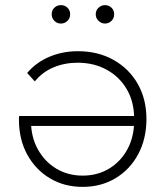

<svg xmlns="http://www.w3.org/2000/svg" viewBox="-20 -726 649 750"><path d="M284 -526Q363 -526 423.5 -492Q484 -458 518 -398.5Q552 -339 552 -261Q552 -184 520 -124Q488 -64 431.5 -30Q375 4 303 4Q231 4 175 -29.5Q119 -63 86.5 -122Q54 -181 54 -259Q54 -262 54 -266Q54 -270 55 -273H516V-234H81L101 -253Q101 -192 127.5 -143.5Q154 -95 199.5 -67.5Q245 -40 303 -40Q361 -40 406.5 -67.5Q452 -95 478 -143.5Q504 -192 504 -254V-263Q504 -328 475.5 -377Q447 -426 397 -453.5Q347 -481 283 -481Q233 -481 189.5 -463Q146 -445 116 -408L86 -441Q122 -483 173.5 -504.5Q225 -526 284 -526ZM390 -634Q376 -634 365 -644.5Q354 -655 354 -670Q354 -686 365 -696Q376 -706 390 -706Q405 -706 415.5 -696Q426 -686 426 -670Q426 -655 415.5 -644.5Q405 -634 390 -634ZM218 -634Q203 -634 192.5 -644.5Q182 -655 182 -670Q182 -686 192.5 -696Q203 -706 218 -706Q233 -706 243.5 -696Q254 -686 254 -670Q254 -655 243.5 -644.5Q233 -634 218 -634Z"/></svg>

Font: MOST Montserrat Light
Style: Regular
Weight: 300
Designer: Julieta Ulanovsky
Foundry: Julieta Ulanovsky
Version: Version 8.000;March 11, 2024;FontCreator 15.0.0.2926 64-bit